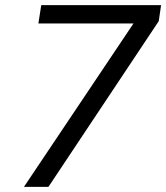

<svg xmlns="http://www.w3.org/2000/svg" viewBox="-20 -725 645 745"><path d="M73 0 498 -634H129L140 -705H605L596 -643L168 0Z"/></svg>

Font: Nunito Sans
Style: Italic
Weight: 400
Italic angle: -9°
Designer: Vernon Adams
Foundry: Vernon Adams
Version: Version 3.006; ttfautohint (v1.8.3)